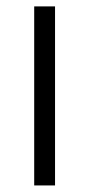

<svg xmlns="http://www.w3.org/2000/svg" viewBox="-20 -565 272 585"><path d="M84.2 0H147.7V-545.5H84.2Z"/></svg>

Font: Karasuma Gothic
Style: Light
Weight: 300
Designer: Rasmus Andersson / Ryoko Nishizuka
Foundry: rsms
Version: Version 1.00